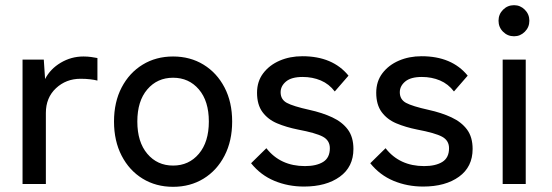

<svg xmlns="http://www.w3.org/2000/svg" viewBox="-20 -710 2131 741"><path d="M67 0V-480H149L154 -405Q174 -444 214.5 -468Q255 -492 302 -492Q318 -492 332 -490Q346 -488 356 -486V-399Q345 -402 328 -404Q311 -406 291 -406Q235 -406 196 -369.5Q157 -333 157 -274V0Z M648 11Q582 11 530.5 -20.5Q479 -52 449.5 -109Q420 -166 420 -241Q420 -316 449.5 -372.5Q479 -429 530.5 -460.5Q582 -492 648 -492Q714 -492 765.5 -460.5Q817 -429 846.5 -372.5Q876 -316 876 -241Q876 -166 846.5 -109Q817 -52 765.5 -20.5Q714 11 648 11ZM648 -71Q709 -71 747.5 -116.5Q786 -162 786 -241Q786 -320 747.5 -365Q709 -410 648 -410Q587 -410 548.5 -365Q510 -320 510 -241Q510 -162 548.5 -116.5Q587 -71 648 -71Z M1153 10Q1092 10 1039 -12Q986 -34 949 -80L1008 -138Q1062 -69 1157 -69Q1201 -69 1227 -85Q1253 -101 1253 -138Q1253 -168 1226 -182.5Q1199 -197 1130 -210Q1085 -219 1049.5 -234Q1014 -249 993 -277.5Q972 -306 972 -352Q972 -396 996 -427.5Q1020 -459 1059.5 -476Q1099 -493 1147 -493Q1264 -493 1325 -418L1272 -357Q1250 -386 1218 -399.5Q1186 -413 1148 -413Q1105 -413 1084 -395.5Q1063 -378 1063 -354Q1063 -326 1087 -313Q1111 -300 1174 -286Q1224 -275 1262.5 -257Q1301 -239 1322.5 -210Q1344 -181 1344 -135Q1344 -66 1291.5 -28Q1239 10 1153 10Z M1613 10Q1552 10 1499 -12Q1446 -34 1409 -80L1468 -138Q1522 -69 1617 -69Q1661 -69 1687 -85Q1713 -101 1713 -138Q1713 -168 1686 -182.5Q1659 -197 1590 -210Q1545 -219 1509.5 -234Q1474 -249 1453 -277.5Q1432 -306 1432 -352Q1432 -396 1456 -427.5Q1480 -459 1519.5 -476Q1559 -493 1607 -493Q1724 -493 1785 -418L1732 -357Q1710 -386 1678 -399.5Q1646 -413 1608 -413Q1565 -413 1544 -395.5Q1523 -378 1523 -354Q1523 -326 1547 -313Q1571 -300 1634 -286Q1684 -275 1722.5 -257Q1761 -239 1782.5 -210Q1804 -181 1804 -135Q1804 -66 1751.5 -28Q1699 10 1613 10Z M1920 0V-480H2009V0ZM1964 -570Q1939 -570 1921.5 -587.5Q1904 -605 1904 -630Q1904 -655 1921.5 -672.5Q1939 -690 1964 -690Q1988 -690 2005.5 -672.5Q2023 -655 2023 -630Q2023 -605 2005.5 -587.5Q1988 -570 1964 -570Z"/></svg>

Font: Zen Kaku Gothic Antique Medium
Style: Regular
Weight: 500
Designer: Yoshimichi Ohira
Foundry: Positype
Version: Version 1.002